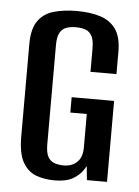

<svg xmlns="http://www.w3.org/2000/svg" viewBox="-47 -636 495 685"><g transform="rotate(5 200.0 -293.5)"><path d="M173 11Q139 11 109 0.5Q79 -10 60.5 -41.5Q42 -73 42 -136V-466Q42 -520 62 -548.5Q82 -577 118 -587.5Q154 -598 201 -598Q248 -598 284 -587Q320 -576 340.5 -547.5Q361 -519 361 -466V-386H268V-470Q268 -500 259.5 -515Q251 -530 236.5 -535Q222 -540 202 -540Q184 -540 169 -535Q154 -530 145.5 -515Q137 -500 137 -470V-115Q137 -85 145.5 -70Q154 -55 169 -50Q184 -45 202 -45Q231 -45 249.5 -62.5Q268 -80 268 -115V-235H209V-290H361V0H289L284 -50Q282 -46 279 -41.5Q276 -37 274 -34Q262 -16 238.5 -2.5Q215 11 173 11Z"/></g></svg>

Font: Alumni Sans SemiBold
Style: Regular
Weight: 600
Designer: Robert E. Leuschke
Foundry: Robert E. Leuschke
Version: Version 1.018